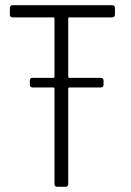

<svg xmlns="http://www.w3.org/2000/svg" viewBox="-20 -720 506 740"><path d="M423 -663V-690C423 -696 419 -700 413 -700H28C22 -700 18 -696 18 -690V-663C18 -657 22 -653 28 -653H186C188 -653 190 -651 190 -649V-424C190 -422 188 -420 186 -420H105C99 -420 95 -416 95 -410V-393C95 -387 99 -383 105 -383H186C188 -383 190 -381 190 -379V-10C190 -4 194 0 200 0H233C239 0 243 -4 243 -10V-379C243 -381 245 -383 247 -383H369C375 -383 379 -387 379 -393V-410C379 -416 375 -420 369 -420H247C245 -420 243 -422 243 -424V-649C243 -651 245 -653 247 -653H413C419 -653 423 -657 423 -663Z"/></svg>

Font: Barlow Semi Condensed Light
Style: Regular
Weight: 300
Width: 4
Designer: Jeremy Tribby
Foundry: Tribby Type
Version: Version 1.422;hotconv 1.0.109;makeotfexe 2.5.65596